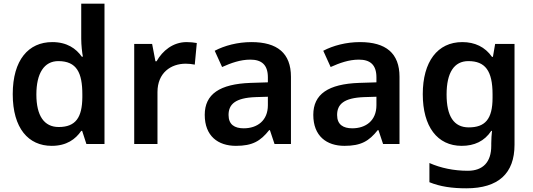

<svg xmlns="http://www.w3.org/2000/svg" viewBox="-20 -780 2887 1040"><path d="M260 10C341 10 389 -26 420 -71H425L448 0H546V-760H420V-570C420 -536 425 -492 429 -473H423C392 -517 343 -552 263 -552C135 -552 49 -456 49 -270C49 -85 134 10 260 10ZM298 -92C219 -92 177 -153 177 -268C177 -383 219 -449 296 -449C396 -449 426 -385 426 -269V-253C425 -145 391 -92 298 -92Z M991 -552C917 -552 860 -505 828 -448H822L804 -542H707V0H833V-281C833 -386 906 -435 986 -435C1000 -435 1022 -433 1035 -430L1046 -547C1032 -550 1008 -552 991 -552Z M1342 -552C1267 -552 1196 -533 1143 -505L1183 -417C1232 -439 1282 -457 1336 -457C1396 -457 1431 -430 1431 -361V-334L1337 -331C1170 -325 1089 -270 1089 -158C1089 -43 1161 10 1258 10C1348 10 1391 -16 1438 -75H1442L1467 0H1556V-364C1556 -492 1482 -552 1342 -552ZM1365 -254 1431 -256V-210C1431 -127 1374 -85 1300 -85C1251 -85 1218 -105 1218 -157C1218 -215 1254 -250 1365 -254Z M1930 -552C1855 -552 1784 -533 1731 -505L1771 -417C1820 -439 1870 -457 1924 -457C1984 -457 2019 -430 2019 -361V-334L1925 -331C1758 -325 1677 -270 1677 -158C1677 -43 1749 10 1846 10C1936 10 1979 -16 2026 -75H2030L2055 0H2144V-364C2144 -492 2070 -552 1930 -552ZM1953 -254 2019 -256V-210C2019 -127 1962 -85 1888 -85C1839 -85 1806 -105 1806 -157C1806 -215 1842 -250 1953 -254Z M2484 -552C2350 -552 2270 -446 2270 -270C2270 -94 2349 10 2481 10C2549 10 2604 -15 2641 -71H2645C2643 -55 2641 -24 2641 -4V10C2641 98 2596 145 2514 145C2438 145 2367 130 2306 103V207C2365 231 2429 240 2506 240C2680 240 2767 159 2767 4V-542H2662L2650 -472H2645C2607 -526 2552 -552 2484 -552ZM2517 -449C2608 -449 2648 -397 2648 -269V-250C2648 -134 2607 -90 2519 -90C2438 -90 2399 -151 2399 -268C2399 -387 2440 -449 2517 -449Z"/></svg>

Font: Noto Sans Arabic SemBd
Style: Regular
Weight: 600
Designer: Monotype Design Team, Nadine Chahine, Nizar Qandah and Khaled Hosny
Foundry: Monotype Imaging Inc.
Version: Version 2.012